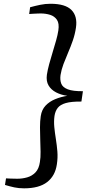

<svg xmlns="http://www.w3.org/2000/svg" viewBox="-20 -858 502 1020"><path d="M248.5 -838Q327 -838 359.8 -804.8Q392.5 -771.5 383.5 -711Q378.5 -676.5 367 -643.2Q355.5 -610 342 -578.8Q328.5 -547.5 317.2 -517.5Q306 -487.5 301.5 -459Q298 -433 305.5 -413.5Q313 -394 340 -383.5Q367 -373 420.5 -373.5L412.5 -318.5Q359 -319 329.5 -310.5Q300 -302 286.8 -285Q273.5 -268 269.5 -242Q265.5 -213.5 268.5 -182.8Q271.5 -152 276.8 -119.5Q282 -87 284.8 -53.2Q287.5 -19.5 282 15.5Q273 76.5 230.2 109.5Q187.5 142.5 108 142.5Q79.5 142.5 56.2 137.5Q33 132.5 6.5 124.5L12 89.5Q17 90 29.5 90.5Q42 91 54.8 91.2Q67.5 91.5 72.5 91.5Q99 91.5 124.5 84.2Q150 77 168.5 57.8Q187 38.5 192 2.5Q196 -21 195.5 -51.5Q195 -82 193.8 -115.8Q192.5 -149.5 192.5 -182Q192.5 -214.5 196.5 -241Q201.5 -275 222 -296.8Q242.5 -318.5 272.8 -331Q303 -343.5 337.5 -349Q304.5 -353.5 278 -367.2Q251.5 -381 238 -404Q224.5 -427 229 -460.5Q233 -487 241.5 -518.2Q250 -549.5 260 -581.8Q270 -614 278.2 -643.5Q286.5 -673 290 -696.5Q295.5 -733.5 282.5 -752.8Q269.5 -772 246.2 -779.2Q223 -786.5 196 -786.5Q190.5 -786.5 177.8 -786Q165 -785.5 152.8 -784.8Q140.5 -784 135 -783.5L140 -819.5Q167.5 -827 194 -832.5Q220.5 -838 248.5 -838Z"/></svg>

Font: Merriweather 72pt
Style: Italic
Weight: 400
Italic angle: -7.8°
Version: Version 2.101